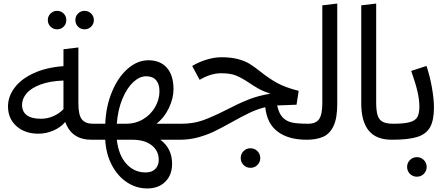

<svg xmlns="http://www.w3.org/2000/svg" viewBox="-20 -786 2516 1080"><path d="M533 -44 513 0H494Q383 0 347 -100Q321 -69 280 -51.5Q239 -34 196 -34Q120 -34 72.5 -76.5Q25 -119 25 -187Q25 -243 62 -292.5Q99 -342 170 -374.5Q241 -407 337 -414V-509L421 -519V-202Q421 -138 441 -114Q461 -90 502 -90H521ZM337 -172V-333Q259 -330 206.5 -310Q154 -290 129 -260Q104 -230 104 -196Q104 -159 130 -138.5Q156 -118 210 -118Q248 -118 281 -133Q314 -148 337 -172ZM249 -673Q249 -695 264.5 -710Q280 -725 301 -725Q323 -725 338 -710Q353 -695 353 -673Q353 -651 338 -636Q323 -621 301 -621Q280 -621 264.5 -636Q249 -651 249 -673ZM404 -673Q404 -695 419 -710Q434 -725 456 -725Q477 -725 492.5 -710Q508 -695 508 -673Q508 -651 492.5 -636Q477 -621 456 -621Q434 -621 419 -636Q404 -651 404 -673Z M993 0H882Q948 49 948 135Q948 198 910 236Q872 274 808 274Q746 274 693.5 239Q641 204 608.5 141.5Q576 79 572 0H513L493 -45L521 -90H572Q576 -188 610 -270Q644 -352 698.5 -399.5Q753 -447 815 -447Q881 -447 918.5 -405Q956 -363 956 -283Q956 -234 930.5 -179.5Q905 -125 860 -90H1001L1013 -45ZM637 -90H689Q743 -90 786 -116Q829 -142 853 -184.5Q877 -227 877 -273Q877 -313 858 -335Q839 -357 802 -357Q765 -357 729.5 -324Q694 -291 668.5 -230Q643 -169 637 -90ZM873 114Q873 62 833 31Q793 0 725 0H637Q647 87 691 135.5Q735 184 799 184Q835 184 854 164Q873 144 873 114Z M1725 -45 1705 0Q1603 0 1542.5 -45Q1482 -90 1472 -183Q1427 -172 1385 -152Q1343 -132 1284 -99Q1225 -66 1184.5 -46.5Q1144 -27 1095 -13.5Q1046 0 993 0L973 -45L1001 -90Q1067 -90 1120.5 -109Q1174 -128 1253 -168Q1322 -204 1377.5 -226Q1433 -248 1501 -259Q1464 -271 1437.5 -285.5Q1411 -300 1380 -321Q1338 -349 1306.5 -361.5Q1275 -374 1224 -374Q1166 -374 1103 -337L1061 -415Q1102 -439 1145 -451.5Q1188 -464 1225 -464Q1280 -464 1319 -453.5Q1358 -443 1384 -427Q1410 -411 1445 -383Q1494 -344 1539.5 -319Q1585 -294 1660 -275L1648 -197L1544 -193H1539Q1549 -147 1570.5 -125Q1592 -103 1624 -96.5Q1656 -90 1713 -90ZM1334 103Q1334 80 1350 64Q1366 48 1389 48Q1412 48 1428 64Q1444 80 1444 103Q1444 126 1428 142Q1412 158 1389 158Q1366 158 1350 142Q1334 126 1334 103Z M1685 -45 1713 -90Q1757 -90 1775 -116Q1793 -142 1793 -205V-756L1877 -766V-201Q1877 -121 1856 -77Q1835 -33 1797.5 -16.5Q1760 0 1705 0Z M2012 -756 2096 -766V-211Q2096 -163 2104 -137.5Q2112 -112 2132.5 -101Q2153 -90 2192 -90L2204 -45L2184 0Q2096 0 2054 -51.5Q2012 -103 2012 -205Z M2339 -187Q2339 -225 2328 -272.5Q2317 -320 2293 -387L2379 -415Q2399 -355 2410 -291Q2421 -227 2421 -182Q2421 -110 2399.5 -71Q2378 -32 2328 -16Q2278 0 2184 0L2164 -45L2192 -90Q2254 -90 2285.5 -99Q2317 -108 2328 -128Q2339 -148 2339 -187ZM2270 153Q2270 130 2286 114Q2302 98 2325 98Q2348 98 2364 114Q2380 130 2380 153Q2380 176 2364 192Q2348 208 2325 208Q2302 208 2286 192Q2270 176 2270 153Z"/></svg>

Font: FiraGO
Style: Regular
Weight: 400
Designer: bBox Type
Foundry: bBox Type GmbH
Version: Version 1.001;April 20, 2020;FontCreator 12.0.0.2555 64-bit